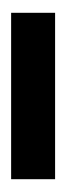

<svg xmlns="http://www.w3.org/2000/svg" viewBox="93 -133 119 345"><g transform="rotate(90 152.5 39.5)"><path d="M3 79V0H302V79Z"/></g></svg>

Font: Mona Sans Condensed Medium
Style: Regular
Weight: 500
Width: 3
Designer: Deni Anggara
Foundry: GitHub
Version: Version 1.001; ttfautohint (v1.8.4.7-5d5b);gftools[0.9.31]